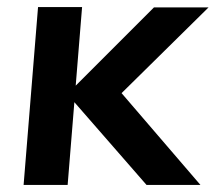

<svg xmlns="http://www.w3.org/2000/svg" viewBox="-20 -525 612 545"><path d="M47 0 88 -505H213L172 0ZM396 0 171 -258 417 -504H572L292 -228L299 -291L549 0Z"/></svg>

Font: Muli
Style: Bold Italic
Weight: 700
Italic angle: -4.541°
Designer: Vernon Adams
Foundry: Vernon Adams
Version: Version 2.100; ttfautohint (v1.8.1.43-b0c9)